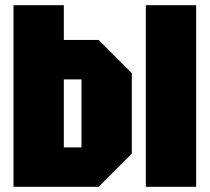

<svg xmlns="http://www.w3.org/2000/svg" viewBox="-20 -720 808 740"><path d="M294 -414H226V-152H294ZM488 -438V-128L360 0H32V-700H226V-566H360ZM542 0V-700H736V0Z"/></svg>

Font: Tektur Condensed ExtraBold
Style: Regular
Weight: 800
Width: 3
Designer: Adam Jagosz
Foundry: Adam Jagosz
Version: Version 1.005;gftools[0.9.30]